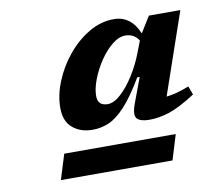

<svg xmlns="http://www.w3.org/2000/svg" viewBox="-61 -785 686 619"><g transform="rotate(-10 282.5 -475.0)"><path d="M367 -433 398.5 -517.5H390.5Q355.5 -458.5 327 -428Q298.5 -397.5 273 -386.8Q247.5 -376 220.5 -376Q180.5 -376 154.8 -397.8Q129 -419.5 129 -463Q129 -505 147 -549.2Q165 -593.5 196 -631.2Q227 -669 266.2 -692.2Q305.5 -715.5 348 -715.5Q404.5 -715.5 429.5 -654.5L462 -707H565L473 -440Q506 -443.5 547.5 -460L558 -432Q504.5 -397.5 470.8 -386.8Q437 -376 406 -376Q376.5 -376 365.8 -387.5Q355 -399 367 -433ZM249.5 -481Q249.5 -449 282.5 -449Q302.5 -449 325.5 -470Q348.5 -491 369.5 -524.2Q390.5 -557.5 404.5 -594L419.5 -633Q410.5 -646.5 399.5 -651.8Q388.5 -657 375.5 -657Q354.5 -657 332.2 -639Q310 -621 291.2 -593Q272.5 -565 261 -535Q249.5 -505 249.5 -481ZM90.5 -234 116 -316H481L456 -234Z"/></g></svg>

Font: Newsreader Caption SemiBold
Style: Italic
Weight: 600
Italic angle: -17°
Designer: Hugues Gentile
Foundry: Production Type
Version: Version 1.001